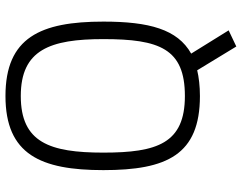

<svg xmlns="http://www.w3.org/2000/svg" viewBox="-111 -631 884 702"><g transform="rotate(-90 331.0 -280.0)"><path d="M331 -46C158 -46 124 -147 124 -344C124 -540 161 -646 331 -646C500 -646 539 -539 539 -344C539 -139 504 -46 331 -46ZM571 114 486 -23C575 -73 603 -177 603 -344C603 -574 545 -702 331 -702C117 -702 60 -573 60 -344C60 -112 116 9 331 9C367 9 400 5 425 -1L512 142Z"/></g></svg>

Font: RazerF5 Light
Style: Regular
Weight: 300
Foundry: Razer Inc.
Version: Version 2